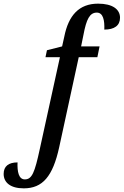

<svg xmlns="http://www.w3.org/2000/svg" viewBox="-120 -790 677 1051"><path d="M10 241C113 241 169 176 204 16L311 -477H413L425 -536H324L337 -600C353 -685 371 -721 410 -721C445 -721 453 -678 451 -628C506 -628 537 -650 537 -693C537 -739 496 -770 417 -770C312 -770 255 -705 232 -590L220 -536L137 -515L129 -477H208L98 25C70 155 55 192 16 192C-18 192 -26 149 -24 99C-73 99 -100 120 -100 162C-100 209 -63 241 10 241Z"/></svg>

Font: Noto Serif Condensed Medium
Style: Italic
Weight: 500
Width: 3
Italic angle: -12°
Designer: Monotype Design Team
Foundry: Monotype Imaging Inc.
Version: Version 2.013